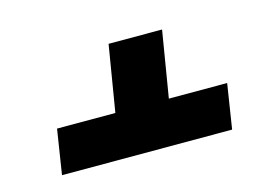

<svg xmlns="http://www.w3.org/2000/svg" viewBox="-49 -627 597 423"><g transform="rotate(-15 250.0 -415.5)"><path d="M48 -289 64 -391H197L222 -542H344L319 -391H452L436 -289Z"/></g></svg>

Font: Iosevka SS18 Heavy
Style: Italic
Weight: 900
Italic angle: -9°
Monospace: yes
Designer: Belleve Invis
Foundry: Belleve Invis
Version: Version 25.1.1; ttfautohint (v1.8.4)